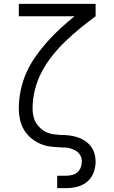

<svg xmlns="http://www.w3.org/2000/svg" viewBox="-20 -760 590 990"><path d="M275 210V146H322Q337 146 352.5 142Q368 138 379.5 128Q391 118 396.5 103Q402 88 402 73Q402 61 398 49.5Q394 38 385.5 29Q377 20 366 14.5Q355 9 343.5 5.5Q332 2 320 1Q308 0 296 0H295Q267 -1 239 -4.5Q211 -8 185.5 -19.5Q160 -31 138.5 -49.5Q117 -68 103 -92Q89 -116 83 -144Q77 -172 77 -200Q77 -248 87 -295.5Q97 -343 116.5 -386.5Q136 -430 164 -469.5Q192 -509 224 -545Q256 -581 291.5 -613.5Q327 -646 364 -676H77V-740H473V-676Q432 -646 393.5 -614.5Q355 -583 319 -548.5Q283 -514 251.5 -475Q220 -436 196.5 -392Q173 -348 160.5 -299Q148 -250 148 -200Q148 -181 152 -162Q156 -143 165.5 -127Q175 -111 189.5 -98Q204 -85 221 -77.5Q238 -70 257 -67.5Q276 -65 295 -64H296Q317 -64 338 -61.5Q359 -59 379 -52.5Q399 -46 417 -34.5Q435 -23 448 -6Q461 11 467 31.5Q473 52 473 73Q473 102 462.5 130Q452 158 430 176.5Q408 195 379.5 202.5Q351 210 322 210Z"/></svg>

Font: Lode Term
Style: Regular
Weight: 400
Monospace: yes
Designer: Belleve Invis
Foundry: Belleve Invis
Version: Version 29.2.0